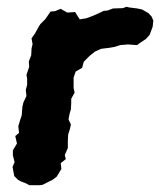

<svg xmlns="http://www.w3.org/2000/svg" viewBox="-20 -529 472 566"><path d="M67 17 53 10 42 6 33 1 22 -10 17 -37 23 -51 18 -71V-86L30 -106L25 -128L36 -137L34 -157L39 -174L44 -189L46 -214L49 -227L58 -246L56 -264L60 -279V-297L58 -308L66 -332L65 -348L72 -366L73 -386L76 -399L73 -416L83 -430L94 -450L99 -458L107 -466L114 -473L129 -495L142 -496L159 -503L178 -492L195 -493L201 -494L215 -472L234 -475L253 -482L269 -489L286 -497L297 -498L313 -504L342 -505L353 -509L361 -507L385 -504L399 -501L418 -490L427 -480L432 -468L430 -450L421 -426L410 -414L392 -402L384 -396L357 -398L334 -396L319 -391L302 -388L285 -386L278 -385L260 -377L245 -365L236 -356L227 -347L222 -329L203 -318L197 -300V-269L200 -256L190 -238V-227L189 -207L185 -193L182 -177L189 -162L186 -148L181 -133L180 -114V-93L171 -72L174 -60L159 -48L161 -31L147 -8L135 1L125 6L105 16L95 17Z"/></svg>

Font: Winky Rough SemiBold
Style: Italic
Weight: 600
Italic angle: -8.97852°
Designer: Simon Atzbach
Foundry: typofactur
Version: Version 1.206; ttfautohint (v1.8.4.7-5d5b)